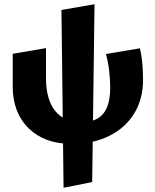

<svg xmlns="http://www.w3.org/2000/svg" viewBox="-20 -668 732 906"><path d="M318 11Q253 11 202 -8Q151 -27 114.5 -63Q78 -99 59 -148.5Q40 -198 40 -259V-414L197 -441V-301Q197 -249 208 -210Q219 -171 240.5 -144.5Q262 -118 292.5 -104.5Q323 -91 360 -91Q410 -91 440.5 -109Q471 -127 485.5 -163Q500 -199 500 -254Q500 -293 495 -335Q490 -377 480 -413L640 -440Q649 -404 652 -364Q655 -324 655 -291Q655 -201 613.5 -133Q572 -65 496 -27Q420 11 318 11ZM280 218 270 -621 426 -648 415 191Z"/></svg>

Font: Ysabeau Infant Black
Style: Regular
Weight: 900
Designer: Christian Thalmann (Catharsis Fonts)
Version: Version 2.001;gftools[0.9.30]; featfreeze: ss01,ss02,lnum